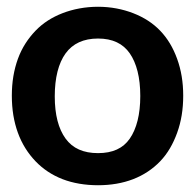

<svg xmlns="http://www.w3.org/2000/svg" viewBox="-20 -541 578 568"><path d="M270 -521C232 -521 196 -514 165 -502C134 -490 107 -473 85 -450C63 -427 45 -400 33 -367C21 -334 15 -298 15 -258C15 -217 21 -181 33 -148C45 -115 63 -87 85 -64C107 -41 134 -23 165 -11C196 1 232 7 270 7C308 7 343 1 374 -11C405 -23 432 -41 454 -64C476 -87 492 -115 504 -148C516 -181 522 -217 522 -258C522 -298 516 -334 504 -367C492 -400 476 -427 454 -450C432 -473 405 -490 374 -502C343 -514 308 -521 270 -521ZM270 -88C227 -88 195 -102 174 -131C153 -160 142 -201 142 -256C142 -311 153 -354 174 -383C195 -412 227 -427 270 -427C313 -427 344 -412 364 -383C384 -354 395 -312 395 -257C395 -202 384 -160 364 -131C344 -102 313 -88 270 -88Z"/></svg>

Font: SVN-Aleo
Style: Bold
Weight: 700
Designer: Alessio Laiso
Version: Version 1.2.2